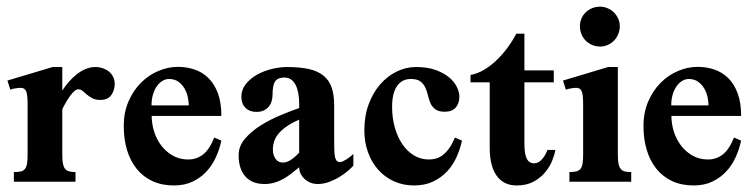

<svg xmlns="http://www.w3.org/2000/svg" viewBox="-20 -550 2288 581"><path d="M268.6 -347.2Q280.3 -347.2 291 -343.5Q301.8 -339.8 309.8 -333.3Q317.9 -326.7 322.5 -317.1Q327.1 -307.6 327.1 -295.9Q327.1 -276.9 316.7 -262.2Q306.2 -247.6 283.7 -247.6Q269 -247.6 259.5 -252.7Q250 -257.8 242.9 -263.7Q235.8 -269.5 230 -274.7Q224.1 -279.8 217.3 -279.8Q211.9 -279.8 205.8 -274.9Q199.7 -270 193.4 -261.5Q187 -252.9 180.7 -242.2Q174.3 -231.4 168.5 -219.7V-81.1Q168.5 -64.9 170.4 -54.9Q172.4 -44.9 176.8 -39.3Q181.2 -33.7 189 -31.5Q196.8 -29.3 208.5 -29.3V0H22V-29.3Q35.2 -29.3 43.2 -31.2Q51.3 -33.2 55.7 -39.1Q60.1 -44.9 61.8 -54.9Q63.5 -64.9 63.5 -81.1V-234.4Q63.5 -263.7 59.1 -273.9Q54.7 -284.2 43 -284.2Q37.1 -284.2 26.9 -282.7Q16.6 -281.2 11.2 -278.8L2.4 -306.2L139.2 -347.2H168.5V-275.9Q176.8 -289.1 188 -302Q199.2 -314.9 211.9 -325Q224.6 -335 239 -341.1Q253.4 -347.2 268.6 -347.2Z M649.9 -124.5Q644.5 -99.1 633.5 -74.7Q622.6 -50.3 605 -31.2Q587.4 -12.2 563 -0.5Q538.6 11.2 506.3 11.2Q470.2 11.2 441.9 -1.7Q413.6 -14.6 394 -38.6Q374.5 -62.5 364.5 -95.5Q354.5 -128.4 354.5 -168.9Q354.5 -210 368.9 -243.2Q383.3 -276.4 406.5 -299.6Q429.7 -322.8 459 -335.2Q488.3 -347.7 518.6 -347.7Q544.9 -347.7 568.8 -339.6Q592.8 -331.5 610.8 -313.7Q628.9 -295.9 639.4 -267.6Q649.9 -239.3 649.9 -199.2H439Q439 -175.8 446.3 -152.1Q453.6 -128.4 468 -109.6Q482.4 -90.8 502.9 -79.1Q523.4 -67.4 549.8 -67.4Q574.2 -67.4 593.8 -82Q613.3 -96.7 628.4 -133.8ZM551.3 -231Q551.3 -242.2 548.3 -256.1Q545.4 -270 538.3 -282.2Q531.2 -294.4 519.8 -302.7Q508.3 -311 491.2 -311Q481.4 -311 471.9 -305.4Q462.4 -299.8 454.8 -289.3Q447.3 -278.8 442.9 -263.9Q438.5 -249 438.5 -231Z M1049.3 -48.8Q1044.4 -43 1033.7 -33.7Q1022.9 -24.4 1008.5 -15.4Q994.1 -6.3 976.8 0.2Q959.5 6.8 941.4 6.8Q929.7 6.8 919.4 2.7Q909.2 -1.5 901.6 -8.5Q894 -15.6 889.6 -24.7Q885.3 -33.7 885.3 -43.9Q873 -33.7 861.1 -24.4Q849.1 -15.1 836.4 -8.1Q823.7 -1 809.8 2.9Q795.9 6.8 780.3 6.8Q742.7 6.8 722.4 -16.1Q702.1 -39.1 702.1 -80.1Q702.1 -107.9 721.4 -130.4Q740.7 -152.8 768.8 -170.4Q796.9 -188 828.6 -201.2Q860.4 -214.4 885.3 -223.1V-236.8Q885.3 -253.9 882.6 -268.3Q879.9 -282.7 874.5 -293.2Q869.1 -303.7 860.6 -309.6Q852.1 -315.4 840.3 -315.4Q821.3 -315.4 813 -304.4Q804.7 -293.5 804.7 -262.2Q804.7 -253.9 802.2 -244.9Q799.8 -235.8 794.2 -228.5Q788.6 -221.2 779.3 -216.3Q770 -211.4 755.9 -211.4Q735.4 -211.4 722.9 -223.6Q710.4 -235.8 710.4 -257.3Q710.4 -278.8 723.9 -295.7Q737.3 -312.5 757.8 -324Q778.3 -335.4 802.5 -341.3Q826.7 -347.2 848.1 -347.2Q887.2 -347.2 914.6 -341.1Q941.9 -335 959 -321Q976.1 -307.1 983.6 -285.2Q991.2 -263.2 991.2 -231.9V-131.8Q991.2 -117.7 991.5 -102.5Q991.7 -87.4 993.2 -77.6Q994.1 -70.8 997.6 -65.2Q1001 -59.6 1009.3 -59.6Q1013.2 -59.6 1019 -62.5Q1024.9 -65.4 1030.8 -69.3Q1036.6 -73.2 1041.7 -77.4Q1046.9 -81.5 1049.3 -84.5ZM885.3 -188Q861.8 -177.7 846.4 -166.7Q831.1 -155.8 822 -144.5Q813 -133.3 809.3 -121.3Q805.7 -109.4 805.7 -97.2Q805.7 -81.5 813.5 -69.8Q821.3 -58.1 835.9 -58.1Q848.1 -58.1 861.1 -66.9Q874 -75.7 885.3 -87.9Z M1377.9 -124.5Q1372.6 -99.1 1361.6 -74.7Q1350.6 -50.3 1332.8 -31.2Q1314.9 -12.2 1290.3 -0.5Q1265.6 11.2 1233.4 11.2Q1199.2 11.2 1171.4 -1.7Q1143.6 -14.6 1123.8 -37.1Q1104 -59.6 1093.3 -90.1Q1082.5 -120.6 1082.5 -155.3Q1082.5 -199.2 1095.7 -234.6Q1108.9 -270 1130.6 -294.9Q1152.3 -319.8 1180.4 -333.5Q1208.5 -347.2 1238.8 -347.2Q1274.4 -347.2 1299.3 -337.9Q1324.2 -328.6 1339.8 -315.2Q1355.5 -301.8 1362.8 -286.1Q1370.1 -270.5 1370.1 -257.8Q1370.1 -237.3 1359.1 -224.6Q1348.1 -211.9 1325.7 -211.9Q1307.1 -211.9 1297.4 -219.2Q1287.6 -226.6 1282.7 -237.5Q1277.8 -248.5 1274.9 -261.5Q1272 -274.4 1266.8 -285.4Q1261.7 -296.4 1252 -303.7Q1242.2 -311 1223.1 -311Q1196.3 -311 1181.4 -289.6Q1166.5 -268.1 1166.5 -226.6Q1166.5 -192.9 1174.8 -163.8Q1183.1 -134.8 1197.8 -113.3Q1212.4 -91.8 1232.9 -79.6Q1253.4 -67.4 1277.8 -67.4Q1286.6 -67.4 1296.9 -69.6Q1307.1 -71.8 1317.4 -78.9Q1327.6 -85.9 1337.6 -99.1Q1347.7 -112.3 1356.4 -133.8Z M1660.6 -96.2Q1658.2 -82 1650.9 -63.7Q1643.6 -45.4 1629.6 -28.6Q1615.7 -11.7 1594.5 -0.2Q1573.2 11.2 1543.5 11.2Q1503.9 11.2 1482.9 -18.3Q1461.9 -47.9 1461.9 -102.5V-300.8H1403.8V-323.2Q1423.8 -326.7 1443.6 -338.1Q1463.4 -349.6 1481.4 -366.7Q1499.5 -383.8 1515.1 -404.8Q1530.8 -425.8 1542.5 -448.2H1566.9V-336.9H1655.8V-300.8H1566.9V-116.2Q1566.9 -83 1574.2 -69.3Q1581.5 -55.7 1596.2 -55.7Q1608.4 -55.7 1618.9 -66.7Q1629.4 -77.6 1636.7 -96.2Z M1855.5 -470.7Q1855.5 -458 1850.8 -446.8Q1846.2 -435.5 1838.1 -427.2Q1830.1 -418.9 1819.3 -414.1Q1808.6 -409.2 1795.9 -409.2Q1783.2 -409.2 1772.2 -413.8Q1761.2 -418.5 1752.9 -426.5Q1744.6 -434.6 1739.7 -446Q1734.9 -457.5 1734.9 -470.7Q1734.9 -483.4 1739.7 -494.4Q1744.6 -505.4 1752.9 -513.2Q1761.2 -521 1772.2 -525.4Q1783.2 -529.8 1795.9 -529.8Q1807.6 -529.8 1818.6 -525.1Q1829.6 -520.5 1837.6 -512.5Q1845.7 -504.4 1850.6 -493.7Q1855.5 -482.9 1855.5 -470.7ZM1703.1 0V-29.3Q1716.3 -29.3 1724.4 -31.5Q1732.4 -33.7 1736.8 -39.3Q1741.2 -44.9 1742.9 -55.2Q1744.6 -65.4 1744.6 -81.5V-234.4Q1744.6 -263.7 1740.2 -273.9Q1735.8 -284.2 1724.1 -284.2Q1717.8 -284.2 1708.5 -282.7Q1699.2 -281.2 1692.4 -278.8L1683.6 -306.2L1820.3 -347.2H1849.6V-81.1Q1849.6 -64.9 1851.6 -54.9Q1853.5 -44.9 1858.2 -39.1Q1862.8 -33.2 1870.6 -31.2Q1878.4 -29.3 1890.1 -29.3V0Z M2222.7 -124.5Q2217.3 -99.1 2206.3 -74.7Q2195.3 -50.3 2177.7 -31.2Q2160.2 -12.2 2135.7 -0.5Q2111.3 11.2 2079.1 11.2Q2043 11.2 2014.6 -1.7Q1986.3 -14.6 1966.8 -38.6Q1947.3 -62.5 1937.3 -95.5Q1927.2 -128.4 1927.2 -168.9Q1927.2 -210 1941.7 -243.2Q1956.1 -276.4 1979.2 -299.6Q2002.4 -322.8 2031.7 -335.2Q2061 -347.7 2091.3 -347.7Q2117.7 -347.7 2141.6 -339.6Q2165.5 -331.5 2183.6 -313.7Q2201.7 -295.9 2212.2 -267.6Q2222.7 -239.3 2222.7 -199.2H2011.7Q2011.7 -175.8 2019 -152.1Q2026.4 -128.4 2040.8 -109.6Q2055.2 -90.8 2075.7 -79.1Q2096.2 -67.4 2122.6 -67.4Q2147 -67.4 2166.5 -82Q2186 -96.7 2201.2 -133.8ZM2124 -231Q2124 -242.2 2121.1 -256.1Q2118.2 -270 2111.1 -282.2Q2104 -294.4 2092.5 -302.7Q2081.1 -311 2064 -311Q2054.2 -311 2044.7 -305.4Q2035.2 -299.8 2027.6 -289.3Q2020 -278.8 2015.6 -263.9Q2011.2 -249 2011.2 -231Z"/></svg>

Font: Scheherazade
Style: Bold
Weight: 700
Version: Version 2.100 (build 932/914)